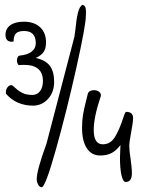

<svg xmlns="http://www.w3.org/2000/svg" viewBox="-20 -762 606 805"><path d="M340 -696Q340 -656 299.5 -475Q259 -294 214.5 -135.5Q170 23 155 23Q146 23 140 12Q134 1 134 -11Q134 -48 175 -160L292 -608L296 -637Q300 -680 306.5 -707.5Q313 -735 326 -742Q336 -739 338.5 -729.5Q341 -720 340.5 -710Q340 -700 340 -696ZM120 -319Q48 -319 5 -369Q3 -383 10 -394Q17 -405 28 -405Q32 -405 44.5 -393Q57 -381 73.5 -372.5Q90 -364 116 -364Q136 -364 148 -380Q160 -396 160 -422Q160 -490 81 -490Q66 -490 58 -489Q51 -497 51 -509Q51 -516 54 -522Q57 -528 63 -529Q95 -532 112.5 -545.5Q130 -559 130 -581Q130 -632 81 -632Q57 -632 47 -622Q37 -612 37 -588Q34 -587 29 -587Q16 -587 9.5 -594.5Q3 -602 3 -616Q3 -642 23.5 -656.5Q44 -671 80 -671Q123 -671 148 -648Q173 -625 173 -584Q173 -560 163.5 -545Q154 -530 130 -519Q171 -510 189 -486Q207 -462 207 -419Q207 -376 182 -348Q157 -320 120 -319ZM530 -208Q522 -166 522 -150Q522 -130 528 -92Q529 -85 531 -67Q533 -49 533 -36Q533 1 507 1Q496 1 489.5 -26.5Q483 -54 483 -101Q483 -116 485 -154Q468 -131 448 -120.5Q428 -110 400 -110Q364 -110 344 -140.5Q324 -171 324 -226Q324 -256 328 -280.5Q332 -305 342 -344L348 -368Q350 -376 357 -380Q364 -384 374 -384Q386 -384 395 -377.5Q404 -371 403 -360Q373 -272 373 -217Q373 -157 411 -157Q443 -157 461.5 -187Q480 -217 495 -263Q499 -275 502.5 -284Q506 -293 509 -293Q538 -293 538 -267Q538 -250 530 -208Z"/></svg>

Font: Indie Flower
Style: Regular
Weight: 400
Designer: Kimberly Geswein
Foundry: Kimberly Geswein
Version: Version 2.000